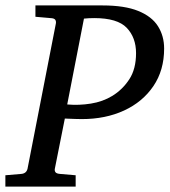

<svg xmlns="http://www.w3.org/2000/svg" viewBox="-37 -691 628 711"><path d="M-17.1 0V-42L41 -46.9Q60.5 -48.3 64.9 -65.9L169.9 -604Q171.4 -612.3 167.5 -617.9Q163.6 -623.5 149.9 -624L94.2 -628.9V-670.9H342.8Q424.8 -670.9 475.1 -650.4Q525.4 -629.9 548.1 -593.8Q570.8 -557.6 570.8 -511.2Q570.8 -430.7 531 -372.1Q491.2 -313.5 422.4 -281.7Q353.5 -250 266.1 -250Q256.3 -250 241.2 -250.5Q226.1 -251 214.6 -251.5Q203.1 -252 203.1 -252L166 -65.9Q164.6 -58.6 168.5 -53.2Q172.4 -47.9 186 -46.9L243.2 -42V0ZM211.9 -304.2Q255.4 -300.3 299.6 -307.4Q343.8 -314.5 378.9 -335.9Q416.5 -358.9 441.7 -397.2Q466.8 -435.5 466.8 -494.1Q466.8 -551.8 432.4 -587.9Q397.9 -624 312 -624Q302.7 -624 292.2 -623.5Q281.7 -623 273.9 -622.1Z"/></svg>

Font: Charis
Style: Italic
Weight: 400
Italic angle: -11°
Designer: Walt Agee, Miriam Martin, Annie Olsen, Victor Gaultney, Lorna Priest, Alan Ward, Bob Hallissy, Martin Hosken, Sharon Cor
Foundry: SIL Global
Version: Version 7.000